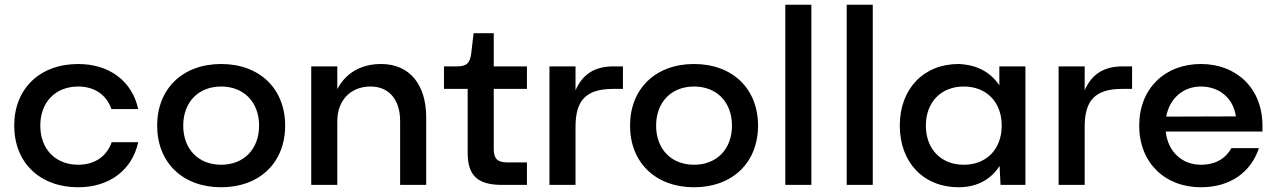

<svg xmlns="http://www.w3.org/2000/svg" viewBox="-20 -780 5386 810"><path d="M563 -180H451C431 -121 380 -85 310 -85C214 -85 150 -151 150 -250C150 -349 214 -415 310 -415C379 -415 430 -379 450 -320H563C538 -436 443 -510 310 -510C148 -510 40 -406 40 -250C40 -94 148 10 310 10C443 10 538 -64 563 -180Z M913 -510C751 -510 643 -406 643 -250C643 -94 751 10 913 10C1075 10 1183 -94 1183 -250C1183 -406 1075 -510 913 -510ZM913 -85C817 -85 753 -151 753 -250C753 -349 817 -415 913 -415C1009 -415 1073 -349 1073 -250C1073 -151 1009 -85 913 -85Z M1293 0H1403V-270C1403 -355 1458 -415 1543 -415C1625 -415 1668 -355 1668 -270V0H1778V-285C1778 -422 1709 -510 1588 -510C1502 -510 1438 -471 1403 -404V-500H1293Z M2098 0H2203V-95H2118C2079 -95 2063 -111 2063 -150V-405H2203V-500H2063V-640H1978L1968 -555C1963 -514 1949 -500 1908 -500H1853V-405H1953V-135C1953 -39 1995 0 2098 0Z M2298 0H2408V-245C2408 -359 2454 -405 2568 -405H2608V-500H2568C2488 -500 2437 -466 2408 -399V-500H2298Z M2908 -510C2746 -510 2638 -406 2638 -250C2638 -94 2746 10 2908 10C3070 10 3178 -94 3178 -250C3178 -406 3070 -510 2908 -510ZM2908 -85C2812 -85 2748 -151 2748 -250C2748 -349 2812 -415 2908 -415C3004 -415 3068 -349 3068 -250C3068 -151 3004 -85 2908 -85Z M3293 -760V0H3403V-760Z M3552 -760V0H3662V-760Z M4201 0H4306V-500H4196V-420C4160 -474 4103 -507 4024 -510C3877 -510 3776 -406 3776 -250C3776 -94 3877 10 4024 10C4104 10 4162 -25 4197 -80ZM4046 -85C3950 -85 3886 -151 3886 -250C3886 -349 3950 -415 4046 -415C4142 -415 4206 -349 4206 -250C4206 -151 4142 -85 4046 -85Z M4446 0H4556V-245C4556 -359 4602 -405 4716 -405H4756V-500H4716C4636 -500 4585 -466 4556 -399V-500H4446Z M4786 -250C4786 -94 4894 10 5046 10C5172 10 5258 -55 5291 -155H5175C5151 -112 5109 -85 5046 -85C4968 -85 4907 -139 4898 -225H5306V-250C5306 -406 5198 -510 5046 -510C4894 -510 4786 -406 4786 -250ZM4900 -288C4914 -366 4973 -415 5046 -415C5124 -415 5183 -366 5194 -289Z"/></svg>

Font: Goli Medium
Style: Regular
Weight: 500
Designer: jaikishan Patel
Foundry: MagicType
Version: Version 1.000;Glyphs 3.2 (3242)